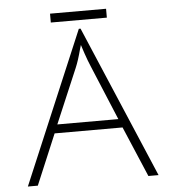

<svg xmlns="http://www.w3.org/2000/svg" viewBox="-55 -835 789 884"><g transform="rotate(-5 340.0 -393.0)"><path d="M335 -704H343L642 -1H595L496 -234H182L84 -1H38ZM375 -526Q363 -554 351.5 -588Q340 -622 338 -629L332 -609Q319 -559 305 -526L198 -274H480ZM209 -785H468V-744H209Z"/></g></svg>

Font: Bellota Text Light
Style: Regular
Weight: 300
Designer: Kemie Guaida
Foundry: Kemie Guaida
Version: Version 4.001